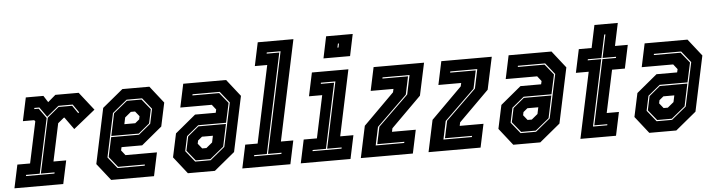

<svg xmlns="http://www.w3.org/2000/svg" viewBox="-56 -954 4308 1158"><g transform="rotate(-5 2097.5 -375.0)"><path d="M-9.5 -0.5 20.5 -141.5H97.5L151 -392L145 -399.5H76.5L106.5 -540.5H213L238.5 -500.5L285.5 -540.5H426.5L512.5 -431L381 -325L328 -399H324.5L287.5 -368.5L239 -141H316L286 -0.5ZM66 -68H238.5L240 -75H157L228 -407.5L298.5 -466H380.5L413 -418.5L419 -423L384.5 -473H298L225 -413L182.5 -473H152.5L151 -466H178L221 -406L150 -75H67.5Z M854.5 -540 935.5 -437 905 -294.5 780.5 -191.5H655.5L651 -172L675 -141.5H865.5L835.5 0H576L495 -103L566 -437L691 -540ZM804.5 -474H711L622 -401L565.5 -137L620.5 -68H785L786.5 -75H624.5L573 -139L598.5 -257H767L840 -317L859 -406ZM800.5 -467 851.5 -404 833.5 -319.5 766.5 -264H600L628.5 -399L712 -467ZM755.5 -398.5H730L693 -368L684.5 -328H750.5L776 -349L780 -368Z M1040.5 0 959.5 -103 990 -245.5 1114.5 -348.5H1239.5L1244 -368L1220 -398.5H1029.5L1059.5 -540H1319L1400 -437L1329 -103L1204 0ZM1090.5 -66H1184L1273 -139L1329.5 -403L1274.5 -472H1110L1108.5 -465H1270.5L1322 -401L1296.5 -283H1128L1055 -223L1036 -134ZM1094.5 -73 1043.5 -136 1061.5 -220.5 1128.5 -276H1295L1266.5 -141L1183 -73ZM1139.5 -141.5H1165L1202 -172L1210.5 -212H1144.5L1119 -191L1115 -172Z M1370 0 1400 -141.5H1475L1574 -608.5H1499L1529 -750H1745L1616 -141.5H1691L1661 0ZM1447 -67H1612.5L1614 -74H1532L1661.5 -684H1578L1576.5 -677H1653L1525 -74H1448.5Z M1915.5 -618.5 1943 -750H2104L2076.5 -618.5ZM2005 -676H2011.5L2016.5 -700H2010ZM1724 0 1754 -141.5H1834L1888.5 -398.5H1808.5L1838.5 -540H2059.5L1975 -141.5H2055L2025 0ZM1801 -67H1976.5L1978 -74H1890L1975 -474H1887.5L1886 -467H1966.5L1883 -74H1802.5Z M2087.5 0 2128.5 -192 2315.5 -378.5 2320 -398.5H2182L2212 -540H2517.5L2475.5 -344L2293 -162.5L2288.5 -141.5H2432.5L2402.5 0ZM2183.5 -68H2356L2357.5 -75H2193.5L2215.5 -178.5L2399.5 -357.5L2424 -473.5H2260.5L2259 -466.5H2414L2391 -357.5L2207 -178.5Z M2497.5 0 2538.5 -192 2725.5 -378.5 2730 -398.5H2592L2622 -540H2927.5L2885.5 -344L2703 -162.5L2698.5 -141.5H2842.5L2812.5 0ZM2593.5 -68H2766L2767.5 -75H2603.5L2625.5 -178.5L2809.5 -357.5L2834 -473.5H2670.5L2669 -466.5H2824L2801 -357.5L2617 -178.5Z M3010.5 0 2929.5 -103 2960 -245.5 3084.5 -348.5H3209.5L3214 -368L3190 -398.5H2999.5L3029.5 -540H3289L3370 -437L3299 -103L3174 0ZM3060.5 -66H3154L3243 -139L3299.5 -403L3244.5 -472H3080L3078.5 -465H3240.5L3292 -401L3266.5 -283H3098L3025 -223L3006 -134ZM3064.5 -73 3013.5 -136 3031.5 -220.5 3098.5 -276H3265L3236.5 -141L3153 -73ZM3109.5 -141.5H3135L3172 -172L3180.5 -212H3114.5L3089 -191L3085 -172Z M3417 0 3502 -399H3424.5L3454.5 -540H3532L3561 -677H3702.5L3673.5 -540H3751L3721 -399H3643.5L3588.5 -141.5H3662.5L3632.5 0ZM3499 -67.5H3585L3586.5 -74H3507.5L3591 -467.5H3673L3674.5 -474.5H3592.5L3622 -614.5H3615L3585.5 -474.5H3503.5L3502 -468H3584Z M3834 0 3753 -103 3783.5 -245.5 3908 -348.5H4033L4037.5 -368L4013.5 -398.5H3823L3853 -540H4112.5L4193.5 -437L4122.5 -103L3997.5 0ZM3884 -66H3977.5L4066.5 -139L4123 -403L4068 -472H3903.5L3902 -465H4064L4115.5 -401L4090 -283H3921.5L3848.5 -223L3829.5 -134ZM3888 -73 3837 -136 3855 -220.5 3922 -276H4088.5L4060 -141L3976.5 -73ZM3933 -141.5H3958.5L3995.5 -172L4004 -212H3938L3912.5 -191L3908.5 -172Z"/></g></svg>

Font: Tourney Condensed ExtraBold
Style: Italic
Weight: 800
Width: 3
Italic angle: -12°
Designer: Tyler Finck
Foundry: Etcetera Type Co
Version: Version 1.010; ttfautohint (v1.8.3)